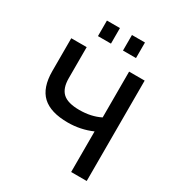

<svg xmlns="http://www.w3.org/2000/svg" viewBox="-211 -1044 1084 1176"><g transform="rotate(30 330.5 -456.5)"><path d="M198 -803V-913H290V-803ZM375 -803V-913H467V-803ZM472 0V-287Q391 -252 302 -252Q180 -252 121.5 -306.5Q63 -361 63 -478V-710H172V-490Q172 -419 207.5 -386.5Q243 -354 325 -354Q408 -354 472 -386V-710H582V0Z"/></g></svg>

Font: Raleway-v4020 SemiBold
Style: Regular
Weight: 600
Designer: Matt McInerney, Pablo Impallari, Rodrigo Fuenzalida
Foundry: Matt McInerney, Pablo Impallari, Rodrigo Fuenzalida
Version: Version 4.020;PS 004.020;hotconv 1.0.88;makeotf.lib2.5.64775